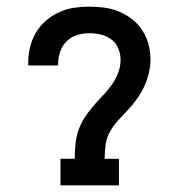

<svg xmlns="http://www.w3.org/2000/svg" viewBox="-20 -558 540 578"><path d="M162 0V-80H205Q205 -101 207 -122.5Q209 -144 215.5 -164Q222 -184 233.5 -202Q245 -220 258.5 -236Q272 -252 287 -267.5Q302 -283 314.5 -300Q327 -317 335 -337Q343 -357 343 -378Q343 -396 336 -412.5Q329 -429 315 -439.5Q301 -450 283.5 -454Q266 -458 249 -458Q230 -458 212 -452.5Q194 -447 180.5 -433.5Q167 -420 161 -402Q155 -384 155 -365Q155 -364 155 -363Q155 -362 155 -361H65Q65 -363 65 -365Q65 -367 65 -369Q65 -393 70.5 -416Q76 -439 88 -459.5Q100 -480 118 -495.5Q136 -511 157.5 -521Q179 -531 202 -534.5Q225 -538 249 -538Q272 -538 294.5 -535Q317 -532 338.5 -523Q360 -514 378 -500Q396 -486 408.5 -466.5Q421 -447 427 -425Q433 -403 433 -380Q433 -358 428 -337.5Q423 -317 414 -297.5Q405 -278 392.5 -260.5Q380 -243 365.5 -227.5Q351 -212 336.5 -196.5Q322 -181 311.5 -162.5Q301 -144 298 -122.5Q295 -101 295 -80H338V0Z"/></svg>

Font: Iosevka Slab Medium
Style: Regular
Weight: 500
Monospace: yes
Designer: Belleve Invis
Foundry: Belleve Invis
Version: Version 11.1.1; ttfautohint (v1.8.3)